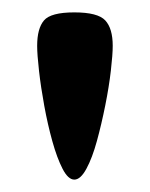

<svg xmlns="http://www.w3.org/2000/svg" viewBox="-20 -790 242 310"><path d="M100 -500Q90 -500 81 -517.5Q72 -535 64.5 -562Q57 -589 51.5 -619Q46 -649 43 -675.5Q40 -702 40 -716Q40 -744 51 -757Q62 -770 100 -770Q138 -770 150 -757Q162 -744 162 -716Q162 -702 159 -676Q156 -650 150 -620Q144 -590 136.5 -562.5Q129 -535 119.5 -517.5Q110 -500 100 -500Z"/></svg>

Font: Goldman
Style: Regular
Weight: 400
Designer: Jaikishan Patel
Version: Version 1.000; ttfautohint (v1.8.3)